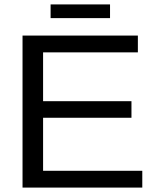

<svg xmlns="http://www.w3.org/2000/svg" viewBox="-20 -849 706 869"><path d="M82 0V-688H604V-612H175V-391H575V-316H175V-76H624V0ZM478 -767H209V-829H478Z"/></svg>

Font: TharLon
Style: Regular
Weight: 400
Designer: Sai Zin Di Di Zone
Foundry: Sai Zin Di Di Zone, Sun Tun
Version: Version 1.003 September 27 2012